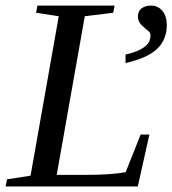

<svg xmlns="http://www.w3.org/2000/svg" viewBox="-32 -675 623 695"><path d="M173.3 -42H277.8Q370.6 -42 422.9 -51.8L477.1 -188H508.8L466.8 0H-11.7L-6.8 -25.9L78.6 -39.1L180.7 -616.2L98.6 -628.9L103.5 -654.8H382.8L377.9 -628.9L274.9 -616.2ZM571.8 -585Q571.8 -531.7 536.9 -498.3Q502 -464.8 422.4 -446.8V-477.5Q455.1 -484.9 474.6 -495.1Q494.1 -505.4 503.4 -517.1Q512.7 -528.8 512.7 -547.9Q512.7 -556.2 505.6 -562.3Q498.5 -568.4 490 -575.2Q481.4 -582 474.4 -591.6Q467.3 -601.1 467.3 -616.2Q467.3 -634.8 480.7 -644.8Q494.1 -654.8 515.1 -654.8Q539.6 -654.8 555.7 -635.7Q571.8 -616.7 571.8 -585Z"/></svg>

Font: Liberation Serif
Style: Italic
Weight: 400
Italic angle: -16.333°
Designer: Steve Matteson
Foundry: Ascender Corporation
Version: Version 2.1.5